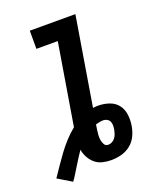

<svg xmlns="http://www.w3.org/2000/svg" viewBox="-144 -823 788 954"><g transform="rotate(-20 250.0 -345.5)"><path d="M76 44 3 0Q22 -28 41 -56Q60 -84 80 -111Q100 -138 123 -163Q146 -188 172 -209L243 -639H130V-735H371L294 -267Q301 -268 307.5 -268.5Q314 -269 321 -269Q351 -269 379 -259.5Q407 -250 424 -228.5Q441 -207 445 -177.5Q449 -148 444 -118Q440 -92 428 -66.5Q416 -41 394 -23.5Q372 -6 345 1Q318 8 292 8Q268 8 245.5 2.5Q223 -3 206.5 -17Q190 -31 179 -50.5Q168 -70 164 -93Q152 -76 141.5 -59Q131 -42 120 -24.5Q109 -7 98.5 10.5Q88 28 76 44ZM303 -69Q314 -69 324 -74.5Q334 -80 340.5 -89Q347 -98 350.5 -108.5Q354 -119 356 -129Q358 -140 358 -151Q358 -162 354 -171.5Q350 -181 340.5 -186.5Q331 -192 320 -192Q311 -192 301 -190Q291 -188 280 -185L276 -159Q274 -146 273 -132Q272 -118 274 -105Q276 -92 282.5 -80.5Q289 -69 303 -69Z"/></g></svg>

Font: Iosevka Term Curly Oblique
Style: Bold
Weight: 700
Italic angle: -9°
Designer: Belleve Invis
Foundry: Belleve Invis
Version: Version 32.3.0